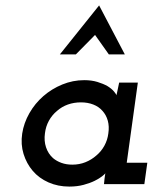

<svg xmlns="http://www.w3.org/2000/svg" viewBox="-20 -680 587 709"><path d="M62 -187Q68 -226 88.5 -262Q109 -298 140 -325Q171 -352 210 -368Q249 -384 291 -384Q318 -384 339.5 -377.5Q361 -371 377 -362Q393 -352 401.5 -341.5Q410 -331 410 -328Q412 -339 415 -351Q418 -363 420 -375H489L448 -79H524L513 0H364L366 -20Q367 -27 367.5 -31Q368 -35 369 -40Q367 -37 357 -29Q347 -21 330 -12.5Q313 -4 289 2.5Q265 9 236 9Q194 9 159 -6.5Q124 -22 101 -49Q78 -76 67 -111.5Q56 -147 62 -187ZM146 -188Q142 -160 150 -136Q158 -112 176 -96Q189 -85 207 -78.5Q225 -72 247 -72Q273 -72 295.5 -81Q318 -90 336 -106Q354 -121 365.5 -142Q377 -163 380 -187Q384 -213 378 -234.5Q372 -256 358 -271Q345 -286 324.5 -294Q304 -302 279 -302Q253 -302 230.5 -294Q208 -286 190 -270Q172 -255 160.5 -234Q149 -213 146 -188ZM346 -660Q370 -615 393.5 -569.5Q417 -524 441 -479H382L331 -551Q314 -533 295.5 -515Q277 -497 260 -479H201Q237 -524 273.5 -569.5Q310 -615 346 -660Z"/></svg>

Font: Josefin Slab
Style: Bold Italic
Weight: 700
Italic angle: -12°
Designer: Santiago Orozco
Foundry: Typemade
Version: Version 2.000